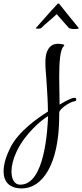

<svg xmlns="http://www.w3.org/2000/svg" viewBox="-192 -682 459 1070"><path d="M225 -520C237 -520 247 -522 247 -525C247 -526 247 -526 246 -527C209 -571 173 -617 137 -662H130C126 -659 45 -568 9 -527C8 -526 8 -526 8 -525C8 -523 13 -522 19 -522C27 -522 35 -523 39 -527C65 -553 96 -576 124 -603L191 -527C196 -522 212 -520 225 -520ZM-70 368C42 368 138 238 138 -38V-54C138 -76 201 -116 225 -118C230 -118 233 -124 233 -129C233 -132 232 -135 228 -136C227 -136 225 -137 223 -137C208 -137 177 -121 140 -99V-110C140 -139 138 -196 138 -254C138 -329 142 -406 163 -424C165 -426 166 -427 166 -429C166 -432 162 -435 152 -436C147 -437 140 -438 132 -438C112 -438 87 -432 72 -399C63 -381 61 -356 61 -331C61 -302 64 -271 66 -247C71 -182 75 -101 75 -68V-60C17 -24 -87 49 -133 138C-156 183 -172 231 -172 272C-172 327 -144 368 -70 368ZM-81 347C-111 347 -128 317 -128 273C-128 243 -119 205 -101 166C-53 61 43 -16 76 -35C73 34 59 347 -78 347Z"/></svg>

Font: Style Script
Style: Regular
Weight: 400
Designer: Robert E. Leuschke
Foundry: Robert E. Leuschke
Version: Version 1.010